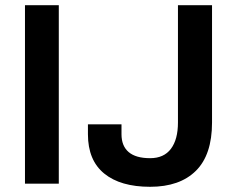

<svg xmlns="http://www.w3.org/2000/svg" viewBox="-20 -706 907 738"><path d="M76 0V-686H206V0ZM557 12Q443 12 380.5 -39Q318 -90 318 -190V-228H447V-190Q447 -145 474.5 -121.5Q502 -98 557 -98Q610 -98 637 -134Q664 -170 664 -235V-686H795V-235Q795 -111 733 -49.5Q671 12 557 12Z"/></svg>

Font: Archivo Variable SemiBold
Style: Regular
Weight: 600
Designer: Hector Gatti
Foundry: Omnibus-Type
Version: Version 2.001